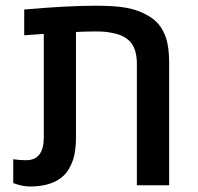

<svg xmlns="http://www.w3.org/2000/svg" viewBox="-20 -661 707 685"><path d="M86.4 4.4Q60.5 4.4 27.3 -7.8V-92.8Q50.3 -89.4 73.2 -89.4Q136.2 -89.4 136.2 -170.4V-540Q118.7 -539.1 101.3 -537.6Q84 -536.1 66.4 -535.2V-627Q142.6 -633.8 206.5 -637.2Q270.5 -640.6 321.8 -640.6Q390.6 -640.6 431.4 -633.1Q472.2 -625.5 502.4 -608.4Q528.3 -594.7 544.7 -575.9Q561 -557.1 571.3 -528.3Q577.6 -510.3 580.6 -487.3Q583.5 -464.4 583.5 -437V0H468.3V-433.1Q468.3 -484.4 446 -510.3Q423.8 -536.1 379.9 -543.5Q358.4 -548.8 323.2 -548.8Q289.1 -548.8 251 -546.9V-170.4Q251 -140.6 246.8 -116.2Q242.7 -91.8 232.4 -70.8Q219.7 -43 197.8 -26.4Q157.7 4.4 86.4 4.4Z"/></svg>

Font: Open Sans SemiBold
Style: Regular
Weight: 600
Designer: Monotype Design Team
Foundry: Monotype Imaging Inc.
Version: Version 3.003; ttfautohint (v1.8.4)